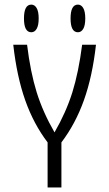

<svg xmlns="http://www.w3.org/2000/svg" viewBox="-20 -821 478 841"><path d="M400.4 -625Q384.8 -486.3 347.7 -382.3Q310.5 -278.3 249 -197.3V0H188.5V-197.3Q127 -278.3 90.3 -382.3Q53.7 -486.3 38.1 -625H98.6Q113.3 -504.9 140.6 -417Q168 -329.1 218.8 -241.2Q269.5 -329.1 296.9 -416.5Q324.2 -503.9 339.8 -625ZM149.4 -740.2Q149.4 -710 140.6 -694.8Q131.8 -679.7 117.2 -679.7Q85 -679.7 85 -740.2Q85 -800.8 117.2 -800.8Q131.8 -800.8 140.6 -785.6Q149.4 -770.5 149.4 -740.2ZM353.5 -740.2Q353.5 -710 344.7 -694.8Q335.9 -679.7 321.3 -679.7Q289.1 -679.7 289.1 -740.2Q289.1 -800.8 321.3 -800.8Q335.9 -800.8 344.7 -785.6Q353.5 -770.5 353.5 -740.2Z"/></svg>

Font: Sudo Light
Style: Regular
Weight: 300
Monospace: yes
Designer: Jens Kutilek
Foundry: Jens Kutilek
Version: Version 0.040